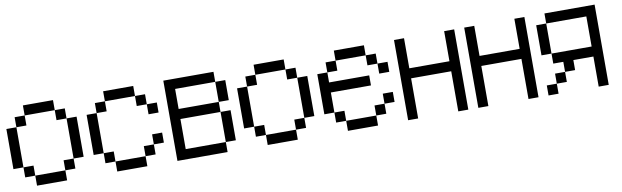

<svg xmlns="http://www.w3.org/2000/svg" viewBox="-43 -1119 5086 1571"><g transform="rotate(-10 2500.0 -333.5)"><path d="M0 -166.7V-500H83.3V-166.7ZM83.3 -166.7H166.7V-83.3H83.3ZM83.3 -500V-583.3H166.7V-500ZM166.7 -83.3H416.7V0H166.7ZM166.7 -583.3V-666.7H416.7V-583.3ZM416.7 -83.3V-166.7H500V-83.3ZM416.7 -583.3H500V-500H416.7ZM500 -166.7V-500H583.3V-166.7Z M666.7 -166.7V-500H750V-166.7ZM833.3 -166.7V-83.3H750V-166.7ZM833.3 -83.3H1083.3V0H833.3ZM833.3 -583.3V-500H750V-583.3ZM833.3 -666.7H1083.3V-583.3H833.3ZM1166.7 -166.7V-83.3H1083.3V-166.7ZM1166.7 -416.7V-500H1250V-416.7ZM1166.7 -250H1250V-166.7H1166.7ZM1166.7 -583.3V-500H1083.3V-583.3Z M1333.3 0V-666.7H1750V-583.3H1416.7V-416.7H1750V-333.3H1416.7V-83.3H1750V0ZM1750 -83.3V-333.3H1833.3V-83.3ZM1750 -416.7V-583.3H1833.3V-416.7Z M1916.7 -166.7V-500H2000V-166.7ZM2000 -166.7H2083.3V-83.3H2000ZM2000 -500V-583.3H2083.3V-500ZM2083.3 -83.3H2333.3V0H2083.3ZM2083.3 -583.3V-666.7H2333.3V-583.3ZM2333.3 -83.3V-166.7H2416.7V-83.3ZM2333.3 -583.3H2416.7V-500H2333.3ZM2416.7 -166.7V-500H2500V-166.7Z M2583.3 -166.7V-500H2666.7V-416.7H3000V-333.3H2666.7V-166.7ZM2750 -166.7V-83.3H2666.7V-166.7ZM2750 -83.3H3000V0H2750ZM2750 -583.3V-500H2666.7V-583.3ZM2750 -666.7H3000V-583.3H2750ZM3083.3 -166.7V-83.3H3000V-166.7ZM3083.3 -416.7V-500H3166.7V-416.7ZM3083.3 -250H3166.7V-166.7H3083.3ZM3083.3 -583.3V-500H3000V-583.3Z M3250 0V-666.7H3333.3V-416.7H3666.7V-666.7H3750V0H3666.7V-333.3H3333.3V0Z M3833.3 0V-666.7H3916.7V-416.7H4250V-666.7H4333.3V0H4250V-333.3H3916.7V0Z M4416.7 0V-83.3H4500V0ZM4416.7 -333.3V-583.3H4500V-333.3ZM4500 -83.3V-166.7H4583.3V-83.3ZM4500 -333.3H4833.3V-583.3H4500V-666.7H4916.7V0H4833.3V-250H4666.7V-166.7H4583.3V-250H4500Z"/></g></svg>

Font: Galmuri11 Regular
Style: Regular
Weight: 400
Designer: Minseo Lee (Quiple)
Version: Version 2.356;hotconv 1.1.0;makeotfexe 2.6.0 DEVELOPMENT